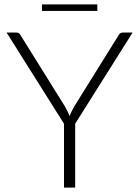

<svg xmlns="http://www.w3.org/2000/svg" viewBox="-20 -856 635 876"><path d="M10 0ZM323 -291.5V0H272V-291.5L10 -707.5H55Q62 -707.5 66.5 -704.2Q71 -701 74 -695L276.5 -370Q283 -358.5 288.2 -347.8Q293.5 -337 297.5 -326.5Q301.5 -337 306.8 -347.8Q312 -358.5 318.5 -370L521 -695Q523.5 -700.5 528.2 -704Q533 -707.5 540 -707.5H585ZM171.5 -836H424V-806H171.5Z"/></svg>

Font: Lato Light
Style: Regular
Weight: 300
Designer: Lukasz Dziedzic
Foundry: tyPoland Lukasz Dziedzic
Version: Version 2.007; 2014-02-27